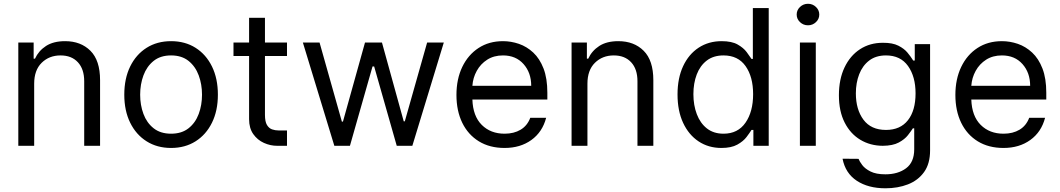

<svg xmlns="http://www.w3.org/2000/svg" viewBox="-20 -770 5597 1014"><path d="M160.5 -328.1V0H76.7V-545.5H157.7V-460.2H164.8Q183.9 -501.8 223 -527.2Q262.1 -552.6 323.9 -552.6Q406.6 -552.6 457.6 -501.8Q508.5 -451 508.5 -346.6V0H424.7V-340.9Q424.7 -405.2 391.3 -441.2Q358 -477.3 299.7 -477.3Q239.7 -477.3 200.1 -438.4Q160.5 -399.5 160.5 -328.1Z M883.5 11.4Q809.7 11.4 754.1 -23.8Q698.5 -58.9 667.4 -122.2Q636.4 -185.4 636.4 -269.9Q636.4 -355.1 667.4 -418.7Q698.5 -482.2 754.1 -517.4Q809.7 -552.6 883.5 -552.6Q957.4 -552.6 1013 -517.4Q1068.5 -482.2 1099.6 -418.7Q1130.7 -355.1 1130.7 -269.9Q1130.7 -185.4 1099.6 -122.2Q1068.5 -58.9 1013 -23.8Q957.4 11.4 883.5 11.4ZM883.5 -63.9Q939.6 -63.9 975.9 -92.7Q1012.1 -121.4 1029.5 -168.3Q1046.9 -215.2 1046.9 -269.9Q1046.9 -324.6 1029.5 -371.8Q1012.1 -419 975.9 -448.2Q939.6 -477.3 883.5 -477.3Q827.4 -477.3 791.2 -448.2Q755 -419 737.6 -371.8Q720.2 -324.6 720.2 -269.9Q720.2 -215.2 737.6 -168.3Q755 -121.4 791.2 -92.7Q827.4 -63.9 883.5 -63.9Z M1495.7 -545.5V-474.4H1379.3V-163.4Q1379.3 -127.8 1389.7 -110.3Q1400.2 -92.7 1416.7 -86.8Q1433.2 -81 1451.7 -81H1495.7V0H1443.2Q1407.7 0 1373.8 -15.3Q1339.8 -30.5 1317.6 -61.8Q1295.5 -93 1295.5 -140.6V-474.4H1213.1V-545.5H1295.5V-676.1H1379.3V-545.5Z M1745.7 0 1579.5 -545.5H1667.6L1785.5 -127.8H1791.2L1907.7 -545.5H1997.2L2112.2 -129.3H2117.9L2235.8 -545.5H2323.9L2157.7 0H2075.3L1956 -419H1947.4L1828.1 0Z M2644.9 11.4Q2566.1 11.4 2509.1 -23.6Q2452.1 -58.6 2421.3 -121.6Q2390.6 -184.7 2390.6 -268.5Q2390.6 -352.3 2421.3 -416.4Q2452.1 -480.5 2507.3 -516.5Q2562.5 -552.6 2636.4 -552.6Q2679 -552.6 2720.5 -538.4Q2762.1 -524.1 2796.2 -492.4Q2830.3 -460.6 2850.5 -408.4Q2870.7 -356.2 2870.7 -279.8V-244.3H2474.8Q2477.6 -157 2524.3 -110.4Q2571 -63.9 2644.9 -63.9Q2694.2 -63.9 2729.4 -84.9Q2764.6 -105.8 2780.5 -147.7H2864.3Q2844.8 -72.8 2786.4 -30.7Q2728 11.4 2644.9 11.4ZM2474.8 -316.8H2785.5Q2785.5 -386 2745 -431.6Q2704.5 -477.3 2636.4 -477.3Q2588.4 -477.3 2553.3 -454.9Q2518.1 -432.5 2497.9 -395.8Q2477.6 -359 2474.8 -316.8Z M3082.4 -328.1V0H2998.6V-545.5H3079.5V-460.2H3086.6Q3105.8 -501.8 3144.9 -527.2Q3183.9 -552.6 3245.7 -552.6Q3328.5 -552.6 3379.4 -501.8Q3430.4 -451 3430.4 -346.6V0H3346.6V-340.9Q3346.6 -405.2 3313.2 -441.2Q3279.8 -477.3 3221.6 -477.3Q3161.6 -477.3 3122 -438.4Q3082.4 -399.5 3082.4 -328.1Z M3789.8 11.4Q3721.6 11.4 3669.4 -23.3Q3617.2 -57.9 3587.7 -121.3Q3558.2 -184.7 3558.2 -271.3Q3558.2 -357.2 3587.7 -420.5Q3617.2 -483.7 3669.7 -518.1Q3722.3 -552.6 3791.2 -552.6Q3844.5 -552.6 3875.5 -535Q3906.6 -517.4 3923.1 -495.2Q3939.6 -473 3948.9 -458.8H3956V-727.3H4039.8V0H3958.8V-83.8H3948.9Q3939.6 -68.9 3922.6 -46.3Q3905.5 -23.8 3873.9 -6.2Q3842.3 11.4 3789.8 11.4ZM3801.1 -63.9Q3876.8 -63.9 3917.1 -122Q3957.4 -180 3957.4 -272.7Q3957.4 -364.3 3917.6 -420.8Q3877.8 -477.3 3801.1 -477.3Q3747.9 -477.3 3712.5 -450.1Q3677.2 -422.9 3659.6 -376.6Q3642 -330.3 3642 -272.7Q3642 -214.5 3660 -167.1Q3677.9 -119.7 3713.2 -91.8Q3748.6 -63.9 3801.1 -63.9Z M4204.5 0V-545.5H4288.4V0ZM4247.2 -636.4Q4222.7 -636.4 4205.1 -653.1Q4187.5 -669.7 4187.5 -693.2Q4187.5 -716.6 4205.1 -733.3Q4222.7 -750 4247.2 -750Q4271.7 -750 4289.2 -733.3Q4306.8 -716.6 4306.8 -693.2Q4306.8 -669.7 4289.2 -653.1Q4271.7 -636.4 4247.2 -636.4Z M4656.2 224.4Q4565.3 224.4 4505 184.7Q4444.6 144.9 4429.7 68.2L4514.2 68.9Q4519.2 82.4 4533.7 101.7Q4548.3 121.1 4577.6 135.8Q4606.9 150.6 4656.2 150.6Q4722.3 150.6 4765.3 118.6Q4808.2 86.6 4808.2 18.5V-92.3H4801.1Q4791.9 -77.8 4775 -56.1Q4758.2 -34.4 4726.7 -17.4Q4695.3 -0.4 4642 0Q4576 -0.4 4523.6 -31.8Q4471.2 -63.2 4440.9 -122.7Q4410.5 -182.2 4410.5 -267Q4410.5 -351.2 4440 -413.5Q4469.5 -475.9 4522 -510.1Q4574.6 -544.4 4643.5 -544Q4693.5 -544.4 4724.4 -528.8Q4755.3 -513.1 4772.5 -492.2Q4789.8 -471.2 4799.4 -455.6Q4801.5 -452.1 4802.6 -450.3H4811.1V-536.9H4892V24.1Q4892 94.5 4860.3 138.7Q4828.5 182.9 4775 203.7Q4721.6 224.4 4656.2 224.4ZM4659.1 -83.8Q4734.7 -83.8 4775 -135.1Q4815.3 -186.4 4815.3 -277Q4815.3 -365.4 4775.6 -421.3Q4735.8 -477.3 4659.1 -477.3Q4605.8 -477.3 4570.5 -450.3Q4535.2 -423.3 4517.6 -377.8Q4500 -332.4 4500 -277Q4500 -191.8 4540.1 -137.8Q4580.3 -83.8 4659.1 -83.8Z M5279.8 11.4Q5201 11.4 5144 -23.6Q5087 -58.6 5056.3 -121.6Q5025.6 -184.7 5025.6 -268.5Q5025.6 -352.3 5056.3 -416.4Q5087 -480.5 5142.2 -516.5Q5197.4 -552.6 5271.3 -552.6Q5313.9 -552.6 5355.5 -538.4Q5397 -524.1 5431.1 -492.4Q5465.2 -460.6 5485.4 -408.4Q5505.7 -356.2 5505.7 -279.8V-244.3H5109.7Q5112.6 -157 5159.3 -110.4Q5206 -63.9 5279.8 -63.9Q5329.2 -63.9 5364.3 -84.9Q5399.5 -105.8 5415.5 -147.7H5499.3Q5479.8 -72.8 5421.3 -30.7Q5362.9 11.4 5279.8 11.4ZM5109.7 -316.8H5420.5Q5420.5 -386 5380 -431.6Q5339.5 -477.3 5271.3 -477.3Q5223.4 -477.3 5188.2 -454.9Q5153.1 -432.5 5132.8 -395.8Q5112.6 -359 5109.7 -316.8Z"/></svg>

Font: Inter Zeller
Style: Regular
Weight: 400
Designer: Rasmus Andersson; Joe Bland
Foundry: zeller
Version: Version 3.015;git-dec3a8cb1